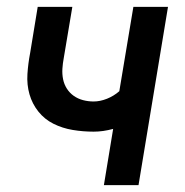

<svg xmlns="http://www.w3.org/2000/svg" viewBox="-20 -540 540 560"><path d="M283 0 310 -164Q295 -160 281 -158Q267 -156 253 -156Q222 -156 192 -161Q162 -166 136 -179Q110 -192 92 -214.5Q74 -237 66 -265Q58 -293 60 -324Q62 -355 68 -386L90 -520H191L166 -371Q163 -355 162 -339.5Q161 -324 164 -309Q167 -294 175 -281.5Q183 -269 195 -260.5Q207 -252 222 -248Q237 -244 253 -244Q272 -244 292 -252Q312 -260 328 -274L369 -520H470L384 0Z"/></svg>

Font: Iosevka Semibold Oblique
Style: Regular
Weight: 600
Italic angle: -9°
Monospace: yes
Designer: Belleve Invis
Foundry: Belleve Invis
Version: Version 32.5.0; ttfautohint (v1.8.4)